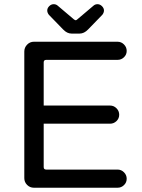

<svg xmlns="http://www.w3.org/2000/svg" viewBox="-20 -878 663 899"><path d="M93.8 -43.9V-636.7Q93.8 -655.3 106.9 -668.9Q120.1 -682.6 138.7 -682.6H530.3Q547.9 -682.6 560.5 -669.9Q573.2 -657.2 573.2 -639.6Q573.2 -622.1 560.5 -609.9Q547.9 -597.7 530.3 -597.7H196.3Q184.6 -597.7 184.6 -585.9V-383.8H495.1Q512.7 -383.8 525.4 -371.1Q538.1 -358.4 538.1 -340.8Q538.1 -323.2 525.4 -311Q512.7 -298.8 495.1 -298.8H184.6V-95.7Q184.6 -84 196.3 -84H530.3Q547.9 -84 560.5 -71.3Q573.2 -58.6 573.2 -41Q573.2 -23.4 560.5 -11.2Q547.9 1 530.3 1H138.7Q120.1 1 106.9 -12.2Q93.8 -25.4 93.8 -43.9ZM231.4 -858.4Q242.2 -858.4 250 -851.6L326.2 -787.1Q332 -783.2 334 -783.2Q337.9 -783.2 341.8 -787.1L418 -851.6Q425.8 -858.4 436.5 -858.4Q448.2 -858.4 457.5 -849.1Q466.8 -839.8 466.8 -829.1Q466.8 -818.4 459 -808.6L392.6 -740.2Q374 -720.7 352.5 -720.7H315.4Q293.9 -720.7 275.4 -740.2L209 -808.6Q201.2 -818.4 201.2 -829.1Q201.2 -839.8 210.4 -849.1Q219.7 -858.4 231.4 -858.4Z"/></svg>

Font: jf-openhuninn-2.0
Style: Regular
Weight: 400
Designer: [Kosugi Maru]
Designed by MOTOYA      

[Varela Round]
Joe Prince (Latin component); Avraham Cornfeld (Hebrew component)
Foundry: justfont CO.,LTD.
Version: 2.0